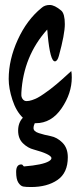

<svg xmlns="http://www.w3.org/2000/svg" viewBox="-20 -474 317 773"><path d="M187 161Q182 146 116 128Q92 122 72.5 103Q53 84 53 52Q53 20 72 0Q45 -26 30 -72Q15 -118 15 -156Q15 -234 51.5 -314Q88 -394 147 -442Q160 -454 180 -454Q200 -454 227 -431Q241 -418 241 -377Q241 -336 217 -249Q211 -227 201 -227Q182 -227 172 -334Q171 -351 170 -355Q74 -248 66 -100V-95Q65 -84 71 -75.5Q77 -67 87 -67Q97 -67 109 -71Q121 -75 131.5 -80.5Q142 -86 157 -96.5Q172 -107 182 -114.5Q192 -122 207.5 -135Q223 -148 230 -154.5Q237 -161 251 -173.5Q265 -186 267 -188Q269 -179 269 -162Q269 -98 228 -38Q187 22 124 22H120Q115 32 115 42Q115 55 136.5 62Q158 69 184 74Q210 79 231.5 100.5Q253 122 253 159Q253 222 211.5 250.5Q170 279 105 279Q84 279 73.5 277Q63 275 54 261.5Q45 248 45 218Q45 188 66 188Q70 188 72.5 192Q75 196 77 196Q152 190 177 175Q187 169 187 163Z"/></svg>

Font: Devonshire
Style: Regular
Weight: 400
Designer: Astigmatic (AOETI)
Foundry: Astigmatic (AOETI)
Version: Version 1.001